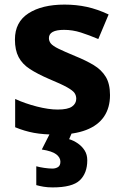

<svg xmlns="http://www.w3.org/2000/svg" viewBox="-20 -576 537 836"><path d="M459 -162Q459 -107 433 -68.5Q407 -30 355 -10Q303 10 226 10Q169 10 128 2.5Q87 -5 46 -22V-145Q90 -125 141 -112Q192 -99 231 -99Q275 -99 293.5 -112Q312 -125 312 -146Q312 -160 304.5 -171Q297 -182 272 -196Q247 -210 194 -232Q143 -254 110 -275.5Q77 -297 61 -327.5Q45 -358 45 -404Q45 -480 104 -518Q163 -556 261 -556Q312 -556 358 -546Q404 -536 453 -513L408 -406Q368 -423 332 -434.5Q296 -446 259 -446Q226 -446 209.5 -437Q193 -428 193 -410Q193 -397 201.5 -386.5Q210 -376 234.5 -364Q259 -352 307 -332Q354 -313 388 -292.5Q422 -272 440.5 -241.5Q459 -211 459 -162ZM360 122Q360 178 327.5 209Q295 240 209 240Q187 240 169.5 237Q152 234 138 230V148Q152 152 172.5 155Q193 158 208 158Q222 158 232.5 151.5Q243 145 243 128Q243 110 225 96Q207 82 162 75L200 0H294L281 30Q301 36 319 48.5Q337 61 348.5 79Q360 97 360 122Z"/></svg>

Font: Noto Sans Devanagari
Style: Regular
Weight: 400
Designer: Jelle Bosma - Monotype Design Team
Foundry: Monotype Imaging Inc.
Version: Version 2.003